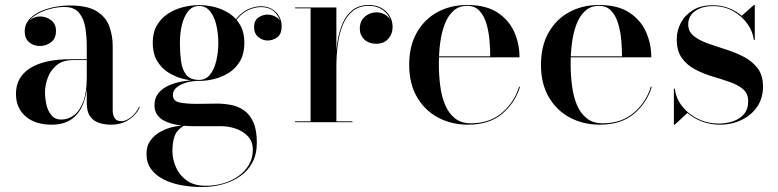

<svg xmlns="http://www.w3.org/2000/svg" viewBox="-20 -490 3120 770"><path d="M426 10Q400 10 377.8 3Q355.5 -4 341.8 -22.8Q328 -41.5 328 -76V-304.5Q328 -340.5 322.5 -377Q317 -413.5 297.8 -437.8Q278.5 -462 238.5 -462Q212 -462 184.8 -455.2Q157.5 -448.5 134.2 -436.2Q111 -424 97 -406Q83 -388 83 -364.5H80Q80 -391.5 98.5 -407.8Q117 -424 140.5 -424Q165 -424 184.8 -409Q204.5 -394 204.5 -366.5Q204.5 -335 184.2 -320.2Q164 -305.5 140.5 -305.5Q114 -305.5 96.5 -320.8Q79 -336 79 -364.5Q79 -389.5 94 -408.5Q109 -427.5 135 -440.8Q161 -454 193.5 -461Q226 -468 260 -468Q331 -468 368 -444.8Q405 -421.5 418.5 -384.2Q432 -347 432 -304.5V-47Q432 -29.5 439.5 -16.8Q447 -4 467.5 -4Q484 -4 504.8 -19.5Q525.5 -35 538.5 -63L540.5 -60.5Q527 -29 496.2 -9.5Q465.5 10 426 10ZM186.5 10Q121.5 10 82.8 -23.2Q44 -56.5 44 -113.5Q44 -180.5 100.5 -216.5Q157 -252.5 263.5 -252.5H374.5V-249H273Q231 -249 206.2 -227.8Q181.5 -206.5 171 -176.8Q160.5 -147 160.5 -120.5Q160.5 -95.5 166.2 -70Q172 -44.5 186.5 -27.5Q201 -10.5 225.5 -10.5Q253.5 -10.5 276.8 -28Q300 -45.5 314 -83Q328 -120.5 328 -180.5H331Q331 -123 316 -80Q301 -37 269.2 -13.5Q237.5 10 186.5 10Z M790 260Q746 260 706 252.5Q666 245 634.8 228.8Q603.5 212.5 585.5 187.5Q567.5 162.5 567.5 127.5Q567.5 94.5 584 72.5Q600.5 50.5 625 37.5Q649.5 24.5 674.2 19Q699 13.5 716 13.5H718.5Q688 32 679.8 57Q671.5 82 671.5 116.5Q671.5 148.5 685.5 180.5Q699.5 212.5 728.8 233.8Q758 255 804.5 255Q842.5 255 876.8 244.8Q911 234.5 937.2 215.5Q963.5 196.5 978.8 170Q994 143.5 994 111Q994 78.5 975.2 57.8Q956.5 37 927 26.5Q897.5 16 865 16Q854.5 16 832.2 16Q810 16 787.8 16Q765.5 16 754.5 16Q684.5 16 642 -4Q599.5 -24 599.5 -68.5Q599.5 -95.5 614.2 -114.8Q629 -134 654.2 -146Q679.5 -158 711.8 -163.5Q744 -169 779.5 -169V-166Q764 -166 745.8 -163Q727.5 -160 711 -153Q694.5 -146 684 -135.2Q673.5 -124.5 673.5 -109Q673.5 -84.5 700.5 -79Q727.5 -73.5 768.5 -73.5Q786 -73.5 799.2 -73.8Q812.5 -74 824.8 -74.2Q837 -74.5 851 -74.5Q879 -74.5 907.2 -69Q935.5 -63.5 958.8 -47.2Q982 -31 996 0Q1010 31 1010 82Q1010 127.5 992.5 161Q975 194.5 944 216.2Q913 238 873.5 249Q834 260 790 260ZM778.5 -165.5Q746.5 -165.5 713.8 -174Q681 -182.5 653.5 -200.2Q626 -218 609.2 -247.2Q592.5 -276.5 592.5 -318Q592.5 -359.5 609.2 -388.2Q626 -417 653.5 -435Q681 -453 713.8 -461.2Q746.5 -469.5 778.5 -469.5Q810.5 -469.5 842.5 -461.2Q874.5 -453 901.2 -435Q928 -417 944 -388.2Q960 -359.5 960 -318Q960 -276.5 944 -247.2Q928 -218 901.2 -200.2Q874.5 -182.5 842.5 -174Q810.5 -165.5 778.5 -165.5ZM778.5 -169.5Q805.5 -169.5 822.5 -191Q839.5 -212.5 847.5 -246.5Q855.5 -280.5 855.5 -318Q855.5 -356 847.5 -389.8Q839.5 -423.5 822.5 -444.8Q805.5 -466 778.5 -466Q751.5 -466 734.5 -444.8Q717.5 -423.5 709.5 -389.8Q701.5 -356 701.5 -318Q701.5 -280.5 705.8 -246.5Q710 -212.5 726.2 -191Q742.5 -169.5 778.5 -169.5ZM1053 -327.5Q1033 -327.5 1016 -341.5Q999 -355.5 999 -381.5Q999 -408 1016.2 -419.8Q1033.5 -431.5 1053 -431.5Q1072.5 -431.5 1090.5 -419.8Q1108.5 -408 1108.5 -386H1106Q1106 -413.5 1085.5 -437.5Q1065 -461.5 1025.5 -461.5Q1004.5 -461.5 979.5 -451.2Q954.5 -441 933.2 -416.2Q912 -391.5 902 -347.5L899 -348.5Q909 -394 931.2 -419.2Q953.5 -444.5 979.2 -454.8Q1005 -465 1025.5 -465Q1052 -465 1071 -453.5Q1090 -442 1099.8 -423.8Q1109.5 -405.5 1109.5 -386Q1109.5 -352.5 1091.5 -340Q1073.5 -327.5 1053 -327.5Z M1326 -221.5Q1326 -269.5 1332 -314Q1338 -358.5 1352.8 -393.8Q1367.5 -429 1393.5 -449.5Q1419.5 -470 1459.5 -470Q1489 -470 1510.2 -457.8Q1531.5 -445.5 1543 -425.5Q1554.5 -405.5 1554.5 -382Q1554.5 -354 1537 -334.2Q1519.5 -314.5 1489.5 -314.5Q1458.5 -314.5 1440.8 -332Q1423 -349.5 1423 -374.5Q1423 -406 1443.2 -423.2Q1463.5 -440.5 1489 -440.5Q1507.5 -440.5 1522.2 -432.5Q1537 -424.5 1545.5 -411.2Q1554 -398 1554 -382H1550.5Q1550.5 -404.5 1539.5 -423.5Q1528.5 -442.5 1508 -454.5Q1487.5 -466.5 1459 -466.5Q1420.5 -466.5 1395 -446Q1369.5 -425.5 1355 -390.5Q1340.5 -355.5 1334.8 -311.8Q1329 -268 1329 -221.5ZM1329 -460V-3.5H1393.5V0H1163.5V-3.5H1225.5V-456.5H1163.5V-460Z M1857 10Q1790.5 10 1737 -18.5Q1683.5 -47 1652.2 -100.8Q1621 -154.5 1621 -230Q1621 -305.5 1651.5 -359.2Q1682 -413 1734.5 -441.5Q1787 -470 1854 -470Q1928.5 -470 1974.5 -440.2Q2020.5 -410.5 2042 -362.5Q2063.5 -314.5 2063.5 -260H1688V-264H1946Q1946 -294 1943 -328.8Q1940 -363.5 1930.8 -395Q1921.5 -426.5 1903 -446.5Q1884.5 -466.5 1854 -466.5Q1820 -466.5 1798 -446.2Q1776 -426 1763.2 -392.2Q1750.5 -358.5 1745.2 -317.2Q1740 -276 1740 -233Q1740 -188.5 1745.5 -146Q1751 -103.5 1765 -69.8Q1779 -36 1804.2 -15.8Q1829.5 4.5 1868.5 4.5Q1944 4.5 1993.5 -38Q2043 -80.5 2061.5 -142H2065.5Q2046 -77.5 1994.2 -33.8Q1942.5 10 1857 10Z M2385.5 10Q2319 10 2265.5 -18.5Q2212 -47 2180.8 -100.8Q2149.5 -154.5 2149.5 -230Q2149.5 -305.5 2180 -359.2Q2210.5 -413 2263 -441.5Q2315.5 -470 2382.5 -470Q2457 -470 2503 -440.2Q2549 -410.5 2570.5 -362.5Q2592 -314.5 2592 -260H2216.5V-264H2474.5Q2474.5 -294 2471.5 -328.8Q2468.5 -363.5 2459.2 -395Q2450 -426.5 2431.5 -446.5Q2413 -466.5 2382.5 -466.5Q2348.5 -466.5 2326.5 -446.2Q2304.5 -426 2291.8 -392.2Q2279 -358.5 2273.8 -317.2Q2268.5 -276 2268.5 -233Q2268.5 -188.5 2274 -146Q2279.5 -103.5 2293.5 -69.8Q2307.5 -36 2332.8 -15.8Q2358 4.5 2397 4.5Q2472.5 4.5 2522 -38Q2571.5 -80.5 2590 -142H2594Q2574.5 -77.5 2522.8 -33.8Q2471 10 2385.5 10Z M2682.5 10V-134.5H2686.5Q2691 -95 2716.2 -63.2Q2741.5 -31.5 2779.8 -13Q2818 5.5 2862 5.5Q2892.5 5.5 2919.5 -3.5Q2946.5 -12.5 2963.5 -32.2Q2980.5 -52 2980.5 -84Q2980.5 -115 2959.8 -132.5Q2939 -150 2906.5 -161.2Q2874 -172.5 2837.2 -183.5Q2800.5 -194.5 2768 -211.5Q2735.5 -228.5 2714.8 -257Q2694 -285.5 2694 -332.5Q2694 -366.5 2710.2 -397.8Q2726.5 -429 2758.5 -449Q2790.5 -469 2838 -469Q2874 -469 2903.5 -457.2Q2933 -445.5 2954.5 -426.5L3003.5 -470H3007V-330H3003Q2999.5 -363 2977.8 -394Q2956 -425 2920.5 -445.2Q2885 -465.5 2839 -465.5Q2810.5 -465.5 2788.2 -456.8Q2766 -448 2753 -431.8Q2740 -415.5 2740 -392.5Q2740 -363.5 2761.8 -346Q2783.5 -328.5 2817.8 -316.2Q2852 -304 2890.2 -292Q2928.5 -280 2962.8 -262.2Q2997 -244.5 3018.5 -216.2Q3040 -188 3040 -143Q3040 -96.5 3016.8 -62.2Q2993.5 -28 2954 -9Q2914.5 10 2867 10Q2829 10 2795.5 -2.5Q2762 -15 2737 -37L2686 10Z"/></svg>

Font: Bodoni Moda 48pt Medium
Style: Regular
Weight: 500
Designer: Owen Earl
Foundry: indestructible type
Version: Version 2.005